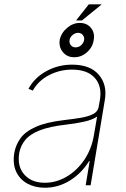

<svg xmlns="http://www.w3.org/2000/svg" viewBox="-20 -851 581 882"><path d="M186.1 11.4Q141.3 11.4 106.7 -7.1Q72.1 -25.6 54.9 -61.1Q37.6 -96.6 45.5 -147.7Q51.8 -184.7 73.7 -215.4Q95.5 -246.1 143.6 -267.9Q191.8 -289.8 277 -299.7Q315.3 -304 349.8 -309.7Q384.2 -315.3 407 -326.7Q429.7 -338.1 433.2 -359.4L438.9 -392Q449.6 -454.9 415.5 -493.1Q381.4 -531.2 311.1 -531.2Q253.6 -531.2 204.4 -505.3Q155.2 -479.4 130.7 -434.7L110.8 -443.2Q138.5 -494.3 192.8 -524.1Q247.2 -554 311.1 -554Q394.2 -554 433.8 -507.6Q473.4 -461.3 461.6 -392L396.3 0H373.6L392 -110.8H389.2Q355.1 -55.4 301.5 -22Q247.9 11.4 186.1 11.4ZM186.1 -11.4Q237.9 -11.4 285.7 -39.2Q333.5 -67.1 367.4 -117Q401.3 -166.9 411.9 -233L426.1 -315.3Q403.8 -300.4 366.7 -292.1Q329.5 -283.7 282.7 -278.4Q208.1 -269.9 163.4 -252.5Q118.6 -235.1 96.6 -208.8Q74.6 -182.5 68.2 -147.7Q58.6 -85.9 92 -48.7Q125.4 -11.4 186.1 -11.4ZM321 -588.1Q289.1 -587.7 269.4 -611Q249.6 -634.2 254.3 -667.6Q261 -699.9 288.2 -722.8Q315.3 -745.7 346.6 -745.7Q379.3 -745.7 397.9 -722.8Q416.5 -699.9 410.5 -667.6Q405.9 -634.2 379.6 -611Q353.3 -587.7 321 -588.1ZM326.7 -633.5Q341.6 -633.2 352.8 -643.3Q364 -653.4 366.5 -667.6Q368.3 -680 360.6 -690Q353 -699.9 338.1 -700.3Q324.9 -699.9 313.2 -690Q301.5 -680 299.7 -667.6Q297.2 -653.4 305.4 -643.3Q313.6 -633.2 326.7 -633.5ZM329.5 -757.1 387.8 -831H447.4L356.5 -757.1Z"/></svg>

Font: Inter Thin  BETA
Style: Italic
Weight: 100
Italic angle: -9.39999°
Designer: Rasmus Andersson
Foundry: rsms
Version: Version 3.011;git-f93a4a705